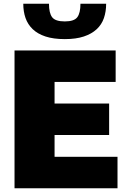

<svg xmlns="http://www.w3.org/2000/svg" viewBox="-20 -1011 682 1031"><path d="M328 -801Q267 -801 224.5 -815Q182 -829 155.5 -854.5Q129 -880 117 -914.5Q105 -949 105 -991H243Q243 -941 260 -918.5Q277 -896 328 -896Q378 -896 395 -918.5Q412 -941 412 -991H550Q550 -949 538 -914Q526 -879 499 -854Q472 -829 430 -815Q388 -801 328 -801ZM58 -740H601V-571H273V-455H566V-286H273V-169H611V0H58Z"/></svg>

Font: Encode Sans Narrow
Style: Black
Weight: 900
Designer: Pablo Impallari, Andres Torresi
Foundry: Pablo Impallari, Andres Torresi
Version: Version 1.000; ttfautohint (v1.00) -l 8 -r 50 -G 200 -x 14 -